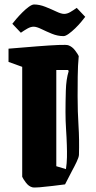

<svg xmlns="http://www.w3.org/2000/svg" viewBox="-20 -824 428 856"><path d="M285 -622Q302 -616 314.5 -599.5Q327 -583 331 -574Q327 -532 326.5 -482.5Q326 -433 326 -395Q326 -326 330 -264Q334 -202 332 -133Q331 -122 321.5 -102Q312 -82 301 -62L270 -2Q246 1 214 5Q182 9 156.5 11Q131 13 124 11Q108 7 95 -10.5Q82 -28 79 -36V-526L18 -548V-607Q89 -613 146.5 -617.5Q204 -622 241 -623.5Q278 -625 285 -622ZM231 -83 274 -70Q278 -96 278.5 -122.5Q279 -149 278 -177Q277 -211 274.5 -248Q272 -285 272 -325Q272 -369 273.5 -420Q275 -471 286 -506L284 -512H231ZM263 -663Q237 -663 211.5 -673.5Q186 -684 164.5 -694.5Q143 -705 130 -705Q117 -705 102 -696.5Q87 -688 73 -678L35 -718Q41 -726 53 -740Q65 -754 80 -769Q95 -784 109 -794Q123 -804 132 -804Q156 -804 182.5 -793.5Q209 -783 231 -772.5Q253 -762 266 -762Q279 -762 293 -770Q307 -778 322 -789L360 -749Q354 -741 342 -726.5Q330 -712 315 -697.5Q300 -683 286 -673Q272 -663 263 -663Z"/></svg>

Font: Grenze Gotisch ExtraBold
Style: Regular
Weight: 800
Designer: Renata Polastri
Foundry: Omnibus-Type
Version: Version 1.001